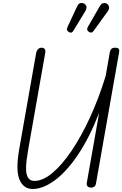

<svg xmlns="http://www.w3.org/2000/svg" viewBox="-20 -1245 812 1274"><path d="M197 9Q136 9 109.5 -52.8Q83 -114.5 107.5 -255.5L219.5 -891Q221.5 -902 226.2 -910.5Q231 -919 238.8 -923.8Q246.5 -928.5 256.5 -928.5Q270.5 -928 276.8 -919.2Q283 -910.5 280.5 -896.5L167.5 -255Q161.5 -219.5 156.5 -182.5Q151.5 -145.5 153.2 -114.2Q155 -83 167.8 -63.8Q180.5 -44.5 209 -44.5Q264 -44.5 327 -96.8Q390 -149 454 -243.2Q518 -337.5 576.5 -464.2Q635 -591 681 -740L709 -900Q711.5 -912 718.8 -920.2Q726 -928.5 743 -928.5Q761.5 -928.5 767.2 -921Q773 -913.5 770.5 -899L617 -28Q615 -13.5 605.8 -6.8Q596.5 0 585 0Q571 0 562 -7.8Q553 -15.5 556 -32.5L638 -496.5Q571 -325.5 494 -213.2Q417 -101 340.2 -46Q263.5 9 197 9ZM571.5 -1032.5Q563.5 -1038 559.5 -1045.2Q555.5 -1052.5 564 -1068L641 -1202Q653.5 -1224 668.8 -1224.8Q684 -1225.5 693 -1218Q704.5 -1207 704 -1194.2Q703.5 -1181.5 695 -1170L602.5 -1042Q594 -1029.5 586.2 -1029Q578.5 -1028.5 571.5 -1032.5ZM437 -1032.5Q428.5 -1038 425 -1044.8Q421.5 -1051.5 429 -1068L491.5 -1202Q502 -1225 518.2 -1225.2Q534.5 -1225.5 543.5 -1217.5Q555 -1207 554 -1194.8Q553 -1182.5 545.5 -1170L467.5 -1042Q459.5 -1028.5 451.5 -1028.5Q443.5 -1028.5 437 -1032.5Z"/></svg>

Font: Edu VIC WA NT Hand
Style: Regular
Weight: 400
Designer: Tina and Corey Anderson, Eben Sorkin, Mirko Velimirovic
Foundry: Google for Education
Version: Version 1.000